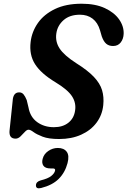

<svg xmlns="http://www.w3.org/2000/svg" viewBox="-20 -734 684 1031"><path d="M298 12.5Q241.5 12.5 209 0Q176.5 -12.5 159.8 -25Q143 -37.5 133.5 -37.5Q124 -37.5 113.2 -25.5Q102.5 -13.5 90 -1.5Q77.5 10.5 63.5 10.5Q28.5 10.5 31 -30L48 -192.5Q50.5 -238 83 -238Q97.5 -238 106.5 -227.2Q115.5 -216.5 123.5 -196.5L133 -157Q142 -105.5 179.8 -78.2Q217.5 -51 269.5 -51Q317 -51 347 -74.8Q377 -98.5 383 -139Q390 -180.5 367.2 -216.2Q344.5 -252 277.5 -292.5Q201 -338.5 168.5 -389Q136 -439.5 144.5 -509Q151 -564 183.5 -610.5Q216 -657 275 -685.5Q334 -714 418.5 -714Q492 -714 542.8 -690.5Q593.5 -667 619.5 -630Q645.5 -593 644 -552.5Q643 -525 628.2 -506Q613.5 -487 587 -487Q565 -487 550.8 -498.8Q536.5 -510.5 526.5 -538.5L517 -571.5Q505 -612.5 477.2 -633.8Q449.5 -655 409.5 -655Q354.5 -655 321.5 -626Q288.5 -597 282.5 -554.5Q276 -510.5 300.2 -473.5Q324.5 -436.5 389 -395Q450.5 -356.5 483.8 -321.5Q517 -286.5 528 -250Q539 -213.5 534.5 -169.5Q529 -116 498.2 -75Q467.5 -34 416 -10.8Q364.5 12.5 298 12.5ZM251.5 170.5Q223.5 170.5 213.2 156Q203 141.5 209 119Q215.5 93 239.2 76.8Q263 60.5 290.5 60.5Q323 60.5 338.2 80.8Q353.5 101 342.5 142.5Q329 193 295 226.8Q261 260.5 201 275.5Q172.5 282.5 173 261Q173.5 241.5 199 234.5Q237.5 225 254.8 211.2Q272 197.5 275.5 183Q279 170.5 264 170.5Z"/></svg>

Font: Fraunces 9pt S050 SemiBold
Style: Italic
Weight: 600
Italic angle: -16°
Version: Version 1.000; ttfautohint (v1.8.3)